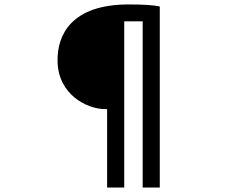

<svg xmlns="http://www.w3.org/2000/svg" viewBox="-20 -788 1040 864"><path d="M453 -297H462V56H539V-692H622V56H699V-759C670 -765 627 -768 559 -768C303 -768 237 -633 239 -513C241 -363 371 -297 453 -297Z"/></svg>

Font: Noto Sans CJK HK Medium
Style: Regular
Weight: 500
Designer: Ryoko NISHIZUKA 西塚涼子 (kana, bopomofo & ideographs); Paul D. Hunt (Latin, Greek & Cyrillic); Sandoll Communications 산돌커뮤니
Foundry: Adobe
Version: Version 2.004;hotconv 1.0.118;makeotfexe 2.5.65603